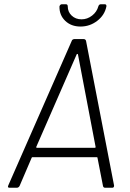

<svg xmlns="http://www.w3.org/2000/svg" viewBox="-20 -884 613 904"><path d="M465 -8 439 -141Q439 -144 436 -144H133Q130 -144 129 -141L72 -8Q67 0 59 0H25Q14 0 19 -11L318 -692Q319 -696 323 -698Q327 -700 330 -700H374Q382 -700 385 -692L517 -11V-9Q517 0 508 0H475Q467 0 465 -8ZM154 -188H426Q428 -188 429.5 -189.5Q431 -191 430 -193L347 -628Q346 -630 344 -630Q342 -630 341 -628L151 -193Q150 -191 151 -189.5Q152 -188 154 -188ZM260 -854Q261 -858 264 -861Q267 -864 271 -864H290Q299 -864 299 -854Q299 -828 317.5 -810.5Q336 -793 364 -793Q391 -793 413.5 -810.5Q436 -828 443 -854Q446 -864 455 -864H473Q482 -864 481 -854Q473 -813 438 -786Q403 -759 359 -759Q315 -759 287 -786Q259 -813 260 -854Z"/></svg>

Font: Barlow Light
Style: Italic
Weight: 300
Italic angle: -7°
Designer: Jeremy Tribby
Foundry: Tribby Type
Version: Version 1.408